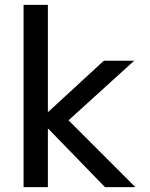

<svg xmlns="http://www.w3.org/2000/svg" viewBox="-20 -770 619 790"><path d="M179 -240H177V0H77V-750H177V-310H179L407 -520H532L262 -275L537 0H412Z"/></svg>

Font: Mplus 1p Medium
Style: Regular
Weight: 500
Version: Version 1.061